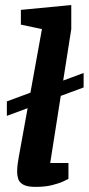

<svg xmlns="http://www.w3.org/2000/svg" viewBox="-20 -727 348 754"><path d="M6.9 -272V-328.8L308.4 -440.4V-383.6ZM120.1 6.9Q87.1 6.9 71.6 -1.8Q56 -10.5 51.6 -24.3Q47.3 -38 47.3 -50.7Q47.3 -69.2 49.6 -84.9Q52 -100.6 53.8 -110.9L144.7 -612.7L62 -630.3V-688.2L259.9 -707.2V-612.7L177.2 -87H248.8V-24.6Q246 -22.9 229.4 -15Q212.8 -7.1 185.1 -0.1Q157.4 6.9 120.1 6.9Z"/></svg>

Font: Faustina Light
Style: Italic
Weight: 300
Italic angle: -8°
Designer: Alfonso Garcia
Foundry: http://www.omnibus-type.com
Version: Version 1.200